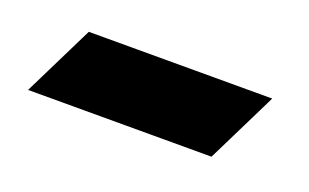

<svg xmlns="http://www.w3.org/2000/svg" viewBox="-34 -685 569 353"><g transform="rotate(20 250.0 -508.5)"><path d="M455.1 -578.1H96.2L27.8 -439.5H386.7Z"/></g></svg>

Font: Cardo
Style: Italic
Weight: 400
Designer: David J. Perry
Foundry: David J. Perry
Version: Version 0.99